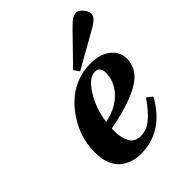

<svg xmlns="http://www.w3.org/2000/svg" viewBox="-211 -858 989 989"><g transform="rotate(-45 283.0 -364.0)"><path d="M294 -541 439 -690Q467 -719 482.5 -729.5Q498 -740 513 -740Q531 -740 548.5 -719.5Q566 -699 566 -680Q566 -662 548.5 -647Q531 -632 498 -614L315 -511ZM73 -161Q73 -286 154 -388Q245 -502 384 -502Q449 -502 490.5 -470Q532 -438 532 -386Q532 -328 486 -286Q417 -225 222 -187V-163Q222 -117 240.5 -85.5Q259 -54 300 -54Q343 -54 380 -84Q417 -114 460 -176L490 -152Q399 12 236 12Q206 12 179.5 4Q153 -4 128 -22.5Q103 -41 88 -76.5Q73 -112 73 -161ZM226 -232Q310 -249 357 -299.5Q404 -350 404 -412Q404 -456 367 -456Q323 -456 280 -387Q237 -318 226 -232Z"/></g></svg>

Font: Lingua Franca
Style: Bold Italic
Weight: 700
Italic angle: -13°
Version: Version 1.19